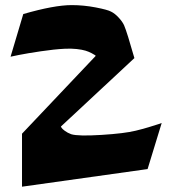

<svg xmlns="http://www.w3.org/2000/svg" viewBox="-20 -720 670 745"><path d="M21 -500 70.3 -665.5Q190.4 -700.2 258.3 -700.2Q304.2 -700.2 351.3 -691.2Q398.4 -682.1 411.1 -674.8Q425.3 -668 439.9 -652.3Q454.6 -636.7 461.4 -622.1Q467.3 -608.4 477.3 -576.4Q487.3 -544.4 494.1 -519.5L501.5 -494.6L216.3 -229Q217.3 -227.1 219.2 -223.6Q221.2 -220.2 231.4 -212.4Q241.7 -204.6 256.3 -199.2Q283.7 -190.9 373.5 -196.5Q463.4 -202.1 506.8 -212.9Q531.2 -218.8 556.4 -226.3Q581.5 -233.9 594.7 -238.3L607.4 -242.7L552.7 -64L65.4 4.4V-201.2L351.6 -503.4Q350.1 -504.9 347.4 -506.8Q344.7 -508.8 334.5 -514.2Q324.2 -519.5 311.8 -523.4Q299.3 -527.3 277.3 -529.8Q255.4 -532.2 230.5 -530.8Q190.9 -528.8 138.4 -521Q85.9 -513.2 53.7 -506.8Z"/></svg>

Font: Some Time Later
Style: Regular
Weight: 400
Version: Version 003.300